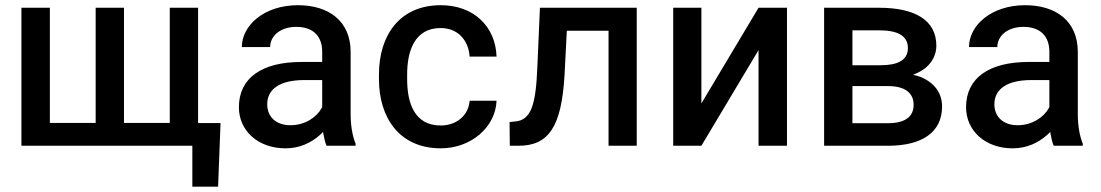

<svg xmlns="http://www.w3.org/2000/svg" viewBox="-20 -558 4213 735"><path d="M824.2 -86.9H738.3V-528.3H629.9V-87.4H454.6V-528.3H346.2V-87.4H170.9V-528.3H62V0H716.3V156.7H814.9Z M1217.8 -45.9C1221.2 -28.3 1224.6 -12.2 1230 0H1341.3V-7.8C1329.6 -36.1 1322.3 -76.2 1322.3 -119.6V-358.9C1322.3 -478.5 1237.3 -538.1 1120.6 -538.1C989.7 -538.1 905.8 -459.5 905.8 -377.9H1014.2C1014.2 -420.9 1053.7 -455.1 1114.3 -455.1C1180.2 -455.1 1213.4 -418 1213.4 -359.9V-320.8H1133.8C982.9 -320.8 894.5 -259.8 894.5 -147.5C894.5 -58.1 967.3 9.8 1072.8 9.8C1127.9 9.8 1170.4 -11.7 1202.1 -39.1C1207.5 -43.5 1212.4 -48.3 1216.8 -53.2C1217.3 -50.8 1217.3 -48.3 1217.8 -45.9ZM1210.9 -143.6C1192.9 -110.4 1148.4 -78.6 1092.3 -78.6C1034.2 -78.6 1002.9 -113.3 1002.9 -158.7C1002.9 -217.8 1052.7 -251.5 1144.5 -251.5H1213.4V-147.9C1212.9 -146.5 1211.9 -145 1210.9 -143.6Z M1667 -77.6C1565.9 -77.6 1538.6 -164.6 1538.6 -254.9V-273.4C1538.6 -362.3 1566.9 -450.7 1667 -450.7C1733.4 -450.7 1773.9 -402.8 1777.8 -341.3H1880.9C1877 -457 1793 -538.1 1667.5 -538.1C1507.3 -538.1 1430.7 -419.4 1430.7 -273.4V-254.9C1430.7 -108.9 1507.8 9.8 1667.5 9.8C1783.2 9.8 1877 -71.3 1880.9 -172.4H1777.8C1773.9 -115.7 1727.1 -77.6 1667 -77.6Z M2046.9 -528.3 2037.1 -302.2C2031.2 -154.3 2012.7 -96.7 1949.7 -92.8L1930.7 -90.8L1931.6 0H1964.8C2081.1 0 2129.4 -73.7 2141.1 -269.5L2149.9 -440.4H2309.6V0H2417.5V-528.3Z M2665 -162.1V-528.3H2557.1V0H2665L2883.8 -366.2V0H2992.7V-528.3H2883.8Z M3379.4 0C3508.8 0 3586.4 -50.8 3586.4 -150.4C3586.4 -199.7 3559.1 -240.7 3504.4 -263.2C3495.6 -266.6 3485.8 -269.5 3475.6 -272C3494.6 -279.3 3511.2 -288.1 3524.4 -299.3C3550.3 -321.3 3564.5 -351.1 3564.5 -382.8C3564.5 -481.9 3481 -528.3 3345.2 -528.3H3134.8V0ZM3379.4 -228.5C3446.3 -228.5 3477.5 -200.7 3477.5 -156.7C3477.5 -111.8 3445.3 -86.4 3379.4 -86.4H3243.2V-228.5ZM3243.2 -308.1V-441.9H3345.2C3418 -441.9 3455.6 -420.4 3455.6 -373.5C3455.6 -340.8 3435.5 -319.8 3395 -312C3381.8 -309.6 3366.2 -308.1 3348.1 -308.1Z M4001.5 -45.9C4004.9 -28.3 4008.3 -12.2 4013.7 0H4125V-7.8C4113.3 -36.1 4106 -76.2 4106 -119.6V-358.9C4106 -478.5 4021 -538.1 3904.3 -538.1C3773.4 -538.1 3689.5 -459.5 3689.5 -377.9H3797.9C3797.9 -420.9 3837.4 -455.1 3897.9 -455.1C3963.9 -455.1 3997.1 -418 3997.1 -359.9V-320.8H3917.5C3766.6 -320.8 3678.2 -259.8 3678.2 -147.5C3678.2 -58.1 3751 9.8 3856.4 9.8C3911.6 9.8 3954.1 -11.7 3985.8 -39.1C3991.2 -43.5 3996.1 -48.3 4000.5 -53.2C4001 -50.8 4001 -48.3 4001.5 -45.9ZM3994.6 -143.6C3976.6 -110.4 3932.1 -78.6 3876 -78.6C3817.9 -78.6 3786.6 -113.3 3786.6 -158.7C3786.6 -217.8 3836.4 -251.5 3928.2 -251.5H3997.1V-147.9C3996.6 -146.5 3995.6 -145 3994.6 -143.6Z"/></svg>

Font: Bert Sans Medium
Style: Regular
Weight: 500
Designer: Christian Robertson (Google), Cristiano Sobral
Foundry: Google, Cristiano Sobral
Version: Version 3.101